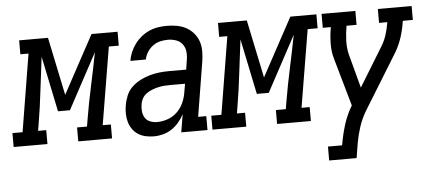

<svg xmlns="http://www.w3.org/2000/svg" viewBox="-97 -648 2148 962"><g transform="rotate(-5 977.0 -166.5)"><path d="M-47 0V-70H4L68 -460H27V-530H172L233 -238L391 -530H522V-460H472L407 -70H448V0H278V-70H328L334 -106Q348 -189 366 -272Q384 -355 400 -438L250 -159H190L132 -438Q121 -355 111.5 -272Q102 -189 88 -106L82 -70H123V0Z M658 8Q637 8 616.5 3.5Q596 -1 579 -12Q562 -23 550.5 -39.5Q539 -56 533.5 -75.5Q528 -95 527.5 -116.5Q527 -138 531 -159Q535 -184 545 -208Q555 -232 574 -250Q593 -268 616.5 -280Q640 -292 665 -299Q690 -306 714.5 -308.5Q739 -311 763 -311H848L855 -357Q859 -378 857 -399.5Q855 -421 843 -437.5Q831 -454 811 -461Q791 -468 770 -468Q750 -468 730.5 -463.5Q711 -459 694 -446.5Q677 -434 666 -416.5Q655 -399 651 -379H573Q577 -402 586 -423Q595 -444 609 -463Q623 -482 641.5 -497Q660 -512 681.5 -521.5Q703 -531 725.5 -534.5Q748 -538 770 -538Q795 -538 820.5 -533.5Q846 -529 867 -517.5Q888 -506 904 -487.5Q920 -469 928 -446Q936 -423 936 -397Q936 -371 932 -345L887 -70H928V0H796L811 -90Q800 -69 784 -50Q768 -31 747.5 -17.5Q727 -4 704 2Q681 8 658 8ZM680 -62Q707 -62 734 -71.5Q761 -81 781.5 -101Q802 -121 813.5 -147Q825 -173 829 -200L836 -241H763Q748 -241 732.5 -240Q717 -239 701.5 -235.5Q686 -232 670.5 -226Q655 -220 641.5 -210.5Q628 -201 620 -186.5Q612 -172 610 -156Q607 -139 609 -121Q611 -103 620 -89Q629 -75 645.5 -68.5Q662 -62 680 -62Z M953 0V-70H1004L1068 -460H1027V-530H1172L1233 -238L1391 -530H1522V-460H1472L1407 -70H1448V0H1278V-70H1328L1334 -106Q1348 -189 1366 -272Q1384 -355 1400 -438L1250 -159H1190L1132 -438Q1121 -355 1111.5 -272Q1102 -189 1088 -106L1082 -70H1123V0Z M1522 205V135H1593L1594 131Q1602 83 1617 34Q1632 -15 1659 -60L1591 -299Q1580 -336 1580.5 -376Q1581 -416 1588 -457L1589 -460H1548V-530H1718V-460H1667V-457Q1664 -439 1662 -421Q1660 -403 1659.5 -385.5Q1659 -368 1660.5 -351Q1662 -334 1666 -317L1712 -145L1829 -336Q1847 -364 1857 -394.5Q1867 -425 1872 -457L1873 -460H1831V-530H2001V-460H1951L1950 -457Q1944 -416 1931 -376Q1918 -336 1895 -299L1727 -26Q1705 11 1692 51Q1679 91 1672 131L1660 205Z"/></g></svg>

Font: Iosevka Curly Slab Oblique
Style: Regular
Weight: 400
Italic angle: -9°
Monospace: yes
Designer: Belleve Invis
Foundry: Belleve Invis
Version: Version 11.1.0; ttfautohint (v1.8.3)